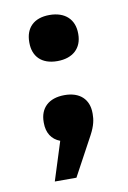

<svg xmlns="http://www.w3.org/2000/svg" viewBox="-66 -436 402 603"><g transform="rotate(-10 135.0 -134.0)"><path d="M58 -65V-62C58 -31 72 -8 99 2L60 125H129L196 1C211 -27 214 -46 214 -63V-66C214 -110 186 -137 137 -137C86 -137 58 -109 58 -65ZM57 -318C57 -275 83 -246 134 -246C184 -246 213 -274 213 -318V-320C213 -365 184 -393 134 -393C84 -393 57 -365 57 -320Z"/></g></svg>

Font: LT Wave Alt Bold
Style: Regular
Weight: 700
Designer: Daniel Lyons
Version: Version 2.5 (Glyphs App)